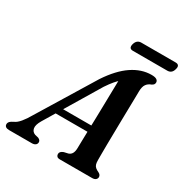

<svg xmlns="http://www.w3.org/2000/svg" viewBox="-221 -997 1098 1147"><g transform="rotate(30 327.5 -424.0)"><path d="M142 -141.5Q121 -106 125 -83.8Q129 -61.5 151 -53.5L174 -48Q183.5 -44 187.8 -38.2Q192 -32.5 192 -26Q192 -14 183 -7Q174 0 158.5 0H2Q-14 0 -22 -6Q-30 -12 -30 -23Q-30 -33 -23.2 -40.8Q-16.5 -48.5 2 -57.5Q20.5 -65 40.5 -89Q60.5 -113 81 -149L316.5 -534Q377 -625 441.5 -668.2Q506 -711.5 574 -711.5Q599.5 -711.5 610 -704.2Q620.5 -697 620.5 -685.5Q620.5 -677 616.2 -671.2Q612 -665.5 602.5 -661Q582 -654 570.2 -637.5Q558.5 -621 558 -589.5Q558 -571.5 557.2 -540.5Q556.5 -509.5 555.8 -470.2Q555 -431 554.2 -387.5Q553.5 -344 552.8 -301Q552 -258 551.5 -220Q551 -182 551 -153.5Q551 -125 551 -111Q551 -93.5 554.2 -82.2Q557.5 -71 566.2 -63.2Q575 -55.5 591.5 -48Q607 -39.5 607 -25Q607 -14.5 598.5 -7.2Q590 0 574 0H352Q337.5 0 331.5 -6.5Q325.5 -13 325.5 -22.5Q325.5 -32 331.8 -38.5Q338 -45 350 -49.5L378.5 -56Q394 -61 401.5 -74.5Q409 -88 409.5 -109.5Q410 -127.5 410.5 -158Q411 -188.5 412.2 -227.5Q413.5 -266.5 414.5 -310Q415.5 -353.5 416.5 -397.8Q417.5 -442 418.2 -482.8Q419 -523.5 419.8 -557Q420.5 -590.5 420.5 -612.5L451 -603Q441 -598 428.2 -587.2Q415.5 -576.5 399.2 -557.5Q383 -538.5 361.5 -506.5ZM160.5 -225.5 172 -269.5H455L451 -225.5ZM384 -813.5Q389 -831 399.2 -839.2Q409.5 -847.5 424 -847.5H661.5Q676 -847.5 681.8 -839.2Q687.5 -831 682.5 -814Q678 -796.5 667.8 -788.2Q657.5 -780 642.5 -780H405Q390.5 -780 385 -788.2Q379.5 -796.5 384 -813.5Z"/></g></svg>

Font: Fraunces SemiBold
Style: Italic
Weight: 600
Italic angle: -16°
Version: Version 1.000;[b76b70a41]